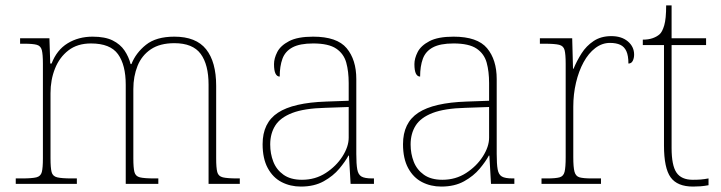

<svg xmlns="http://www.w3.org/2000/svg" viewBox="-20 -677 2656 707"><path d="M38 0V-20H61Q98 -20 114 -24Q130 -28 134 -43.5Q138 -59 138 -94V-442Q138 -477 134 -492.5Q130 -508 115.5 -512Q101 -516 71 -516H54V-536H162L165 -443H170Q189 -493 229 -517.5Q269 -542 321 -542Q367 -542 395 -528Q423 -514 438.5 -491Q454 -468 461 -441H464Q480 -482 517.5 -512Q555 -542 622 -542Q702 -542 739 -495.5Q776 -449 776 -361V-94Q776 -59 780 -43.5Q784 -28 800.5 -24Q817 -20 853 -20H863V0H748V-365Q748 -439 719 -478.5Q690 -518 622 -518Q569 -518 535.5 -495.5Q502 -473 486.5 -434.5Q471 -396 471 -349V-94Q471 -59 475 -43.5Q479 -28 495 -24Q511 -20 548 -20H563V0H443V-365Q443 -438 414.5 -477.5Q386 -517 315 -517Q265 -517 232 -491.5Q199 -466 182.5 -424.5Q166 -383 166 -334V-94Q166 -59 170 -43.5Q174 -28 190.5 -24Q207 -20 243 -20H263V0Z M1088 10Q1049 10 1017 -6.5Q985 -23 966 -58Q947 -93 947 -146Q947 -225 1003.5 -262Q1060 -299 1181 -303L1264 -306V-371Q1264 -414 1255 -446.5Q1246 -479 1218 -498Q1190 -517 1133 -517Q1084 -517 1057 -502.5Q1030 -488 1020 -460.5Q1010 -433 1010 -395Q1000 -395 994.5 -406Q989 -417 989 -441Q989 -462 1001 -485.5Q1013 -509 1044.5 -525.5Q1076 -542 1133 -542Q1221 -542 1256.5 -499.5Q1292 -457 1292 -386V-110Q1292 -73 1295.5 -53.5Q1299 -34 1311 -27Q1323 -20 1350 -20H1357V0H1271L1265 -104H1263Q1252 -83 1229.5 -56Q1207 -29 1172 -9.5Q1137 10 1088 10ZM1092 -15Q1141 -15 1179.5 -40Q1218 -65 1241 -101Q1264 -137 1264 -170V-283L1178 -280Q1100 -278 1056 -261Q1012 -244 993.5 -214.5Q975 -185 975 -145Q975 -111 986.5 -81.5Q998 -52 1024 -33.5Q1050 -15 1092 -15Z M1605 10Q1566 10 1534 -6.5Q1502 -23 1483 -58Q1464 -93 1464 -146Q1464 -225 1520.5 -262Q1577 -299 1698 -303L1781 -306V-371Q1781 -414 1772 -446.5Q1763 -479 1735 -498Q1707 -517 1650 -517Q1601 -517 1574 -502.5Q1547 -488 1537 -460.5Q1527 -433 1527 -395Q1517 -395 1511.5 -406Q1506 -417 1506 -441Q1506 -462 1518 -485.5Q1530 -509 1561.5 -525.5Q1593 -542 1650 -542Q1738 -542 1773.5 -499.5Q1809 -457 1809 -386V-110Q1809 -73 1812.5 -53.5Q1816 -34 1828 -27Q1840 -20 1867 -20H1874V0H1788L1782 -104H1780Q1769 -83 1746.5 -56Q1724 -29 1689 -9.5Q1654 10 1605 10ZM1609 -15Q1658 -15 1696.5 -40Q1735 -65 1758 -101Q1781 -137 1781 -170V-283L1695 -280Q1617 -278 1573 -261Q1529 -244 1510.5 -214.5Q1492 -185 1492 -145Q1492 -111 1503.5 -81.5Q1515 -52 1541 -33.5Q1567 -15 1609 -15Z M1974 0V-20H1996Q2026 -20 2040.5 -24Q2055 -28 2059 -44.5Q2063 -61 2063 -98V-442Q2063 -477 2059 -492.5Q2055 -508 2039 -512Q2023 -516 1986 -516H1968V-536H2087L2090 -424H2092Q2104 -453 2121.5 -480.5Q2139 -508 2166 -526Q2193 -544 2231 -544Q2269 -544 2292 -524.5Q2315 -505 2315 -476Q2315 -463 2310 -453Q2305 -443 2294 -443Q2294 -472 2286.5 -488.5Q2279 -505 2264 -512Q2249 -519 2226 -519Q2197 -519 2172 -500Q2147 -481 2129 -448Q2111 -415 2101 -372.5Q2091 -330 2091 -284V-98Q2091 -61 2095.5 -44.5Q2100 -28 2114 -24Q2128 -20 2158 -20H2193V0Z M2532 10Q2474 10 2449.5 -24Q2425 -58 2425 -141V-511H2347V-531Q2368 -531 2383.5 -536.5Q2399 -542 2409 -551Q2419 -560 2426 -584Q2433 -608 2433 -657H2453V-536H2580V-511H2453V-132Q2453 -68 2471 -41.5Q2489 -15 2531 -15Q2548 -15 2560.5 -16Q2573 -17 2589 -20V5Q2573 8 2559.5 9Q2546 10 2532 10Z"/></svg>

Font: Noto Serif Khmer Thin
Style: Regular
Weight: 250
Version: Version 2.003